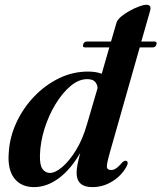

<svg xmlns="http://www.w3.org/2000/svg" viewBox="-20 -756 661 786"><path d="M320.5 -574Q324 -586 335.5 -586H434.5L457 -663.5Q460.5 -675 475.5 -687.8Q490.5 -700.5 510.5 -711.5Q530.5 -722.5 549.2 -729.5Q568 -736.5 579.5 -736.5Q602 -736.5 594 -710L558.5 -586H612Q624 -586 620.5 -574Q617 -562 605.5 -562H552L430.5 -134.5Q416.5 -85.5 417.5 -72.8Q418.5 -60 435.5 -60Q445 -60 455.5 -67Q466 -74 481.5 -92Q491.5 -100.5 498 -97Q508 -91.5 497 -72.5Q476.5 -36 439 -13Q401.5 10 358 10Q293.5 10 293.5 -49Q293.5 -74.5 308.5 -130Q269.5 -62.5 220.5 -26.2Q171.5 10 119.5 10Q66.5 10 38.2 -26.5Q10 -63 16 -133Q20 -196 47.5 -255Q75 -314 120 -361Q165 -408 221.5 -435.5Q278 -463 340 -463Q373.5 -463 396.5 -454L427.5 -562H328Q316.5 -562 320.5 -574ZM143.5 -120.5Q142.5 -79 154.5 -63.5Q166.5 -48 184.5 -48Q206 -48 234.8 -72.2Q263.5 -96.5 291 -141Q318.5 -185.5 336 -247L379.5 -395.5Q378 -412.5 368.2 -422.2Q358.5 -432 336.5 -432Q302.5 -432 269 -404Q235.5 -376 207.5 -330Q179.5 -284 162.2 -229.2Q145 -174.5 143.5 -120.5Z"/></svg>

Font: Fraunces 72pt S000 SemiBold
Style: Italic
Weight: 600
Italic angle: -16°
Version: Version 1.000; ttfautohint (v1.8.3)